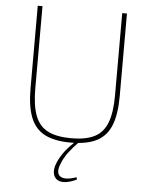

<svg xmlns="http://www.w3.org/2000/svg" viewBox="-60 -739 787 1010"><g transform="rotate(5 333.5 -234.0)"><path d="M569 -690V-255Q569 -159 546 -100.5Q523 -42 471.5 -15Q420 12 334 12Q247 12 195.5 -15Q144 -42 121 -100.5Q98 -159 98 -255V-690H123V-255Q123 -166 143.5 -112Q164 -58 210.5 -34.5Q257 -11 334 -11Q411 -11 457 -34.5Q503 -58 523.5 -112Q544 -166 544 -255V-690ZM356 7 374 9Q347 36 324 66.5Q301 97 287 135Q271 181 297 196Q323 211 380 191L383 203Q344 221 317.5 222Q291 223 276.5 211Q262 199 259 178.5Q256 158 265 133Q274 107 295 75.5Q316 44 356 7Z"/></g></svg>

Font: Exo 2 Thin
Style: Regular
Weight: 250
Designer: Natanael Gama
Foundry: Natanael Gama
Version: Version 2.010